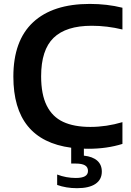

<svg xmlns="http://www.w3.org/2000/svg" viewBox="-20 -770 689 1006"><path d="M195.5 -370.5Q195.5 -275.5 224.8 -216.8Q254 -158 310.8 -131.5Q367.5 -105 453.5 -105Q537.5 -105 621.5 -130V-16Q540.5 9.5 443 9.5Q427 9.5 419.5 9V45.5Q465.5 50.5 489.5 71.8Q513.5 93 513.5 129Q513.5 171 480.2 193.5Q447 216 383.5 216Q326.5 216 279.5 199V144.5Q326.5 162.5 377.5 162.5Q409 162.5 425 153.5Q441 144.5 441 125.5Q441 105.5 425 96.2Q409 87 377 87H353V4Q50 -36 50 -368.5Q50 -557 153.2 -653.2Q256.5 -749.5 450.5 -749.5Q541 -749.5 621.5 -729.5V-615.5Q541 -635 460.5 -635Q326 -635 260.8 -571.8Q195.5 -508.5 195.5 -370.5Z"/></svg>

Font: Encode Sans Semi Expanded SmBd
Style: Regular
Weight: 600
Width: 6
Designer: Multiple Designers
Foundry: Impallari Type
Version: Version 2.000